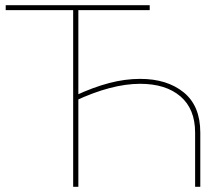

<svg xmlns="http://www.w3.org/2000/svg" viewBox="-20 -720 857 740"><path d="M262 0V-690L271 -681H2V-700H557V-681H273L282 -690V0ZM732 0V-209Q732 -300 675.5 -348.5Q619 -397 520 -397Q410 -397 269 -331L271 -352Q340 -384 401 -400Q462 -416 520 -416Q624 -416 688 -364Q752 -312 752 -209V0Z"/></svg>

Font: Montserrat Alternates Thin
Style: Regular
Weight: 100
Designer: Julieta Ulanovsky
Foundry: Julieta Ulanovsky
Version: Version 9.000